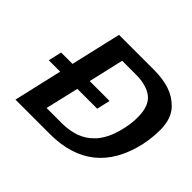

<svg xmlns="http://www.w3.org/2000/svg" viewBox="-155 -908 1121 1121"><g transform="rotate(45 405.5 -347.5)"><path d="M63 -300 82 -383H176L248 -695H530H536Q610 -695 665 -677Q720 -659 760.5 -618Q801 -577 809 -508.5Q817 -440 797 -340Q718 0 371 0H88L157 -300ZM251 -94H349H382Q505 -96 572 -165Q579 -171 585 -178Q626 -227 646.5 -300Q667 -373 666 -433Q666 -526 617.5 -563.5Q569 -601 481 -601H368L318 -383H482L463 -300H299Z"/></g></svg>

Font: Coval
Style: ExtraBold Italic
Weight: 800
Foundry: Context Ltd
Version: Version 001.000